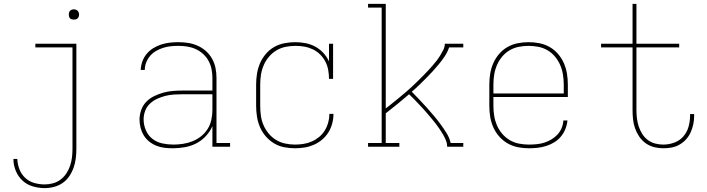

<svg xmlns="http://www.w3.org/2000/svg" viewBox="-20 -755 3640 988"><path d="M210 213Q179 213 148.5 204Q118 195 95.5 174Q73 153 61 123.5Q49 94 49 63H69Q70 90 80 116Q90 142 110 160.5Q130 179 156.5 186.5Q183 194 210 194Q232 194 253.5 188Q275 182 292.5 168.5Q310 155 322 136.5Q334 118 341 97Q348 76 350.5 54Q353 32 353 10V-511H162V-530H373V10Q373 35 370 59.5Q367 84 359 107Q351 130 337 151Q323 172 303 186Q283 200 258.5 206.5Q234 213 210 213ZM360 -654Q355 -654 349.5 -655.5Q344 -657 340.5 -660.5Q337 -664 335.5 -669.5Q334 -675 334 -680Q334 -685 335.5 -690.5Q337 -696 340.5 -699.5Q344 -703 349.5 -705Q355 -707 360 -707Q365 -707 370.5 -705Q376 -703 379.5 -699.5Q383 -696 385 -690.5Q387 -685 387 -680Q387 -675 385 -669.5Q383 -664 379.5 -660.5Q376 -657 370.5 -655.5Q365 -654 360 -654Z M869 8Q848 8 826.5 5.5Q805 3 785 -5Q765 -13 748 -26.5Q731 -40 720 -58Q709 -76 703.5 -97Q698 -118 698 -139Q698 -164 706.5 -188.5Q715 -213 732.5 -231Q750 -249 772.5 -260Q795 -271 819.5 -278Q844 -285 869 -287Q894 -289 919 -289H1073V-355Q1073 -377 1068.5 -399.5Q1064 -422 1053 -442Q1042 -462 1025 -477.5Q1008 -493 987 -502.5Q966 -512 943.5 -515.5Q921 -519 898 -519Q878 -519 858.5 -517Q839 -515 820 -509Q801 -503 783.5 -493Q766 -483 753 -468Q740 -453 732.5 -434Q725 -415 725 -395H704Q705 -417 712.5 -438.5Q720 -460 734.5 -477.5Q749 -495 768.5 -507Q788 -519 809.5 -526Q831 -533 853.5 -535.5Q876 -538 898 -538Q924 -538 949 -534Q974 -530 997.5 -519.5Q1021 -509 1040 -492Q1059 -475 1071.5 -452.5Q1084 -430 1089 -405Q1094 -380 1094 -355V-19H1164V0H1073V-106Q1061 -78 1039 -54.5Q1017 -31 989.5 -17Q962 -3 931 2.5Q900 8 869 8ZM872 -11Q897 -11 922.5 -15Q948 -19 971.5 -28.5Q995 -38 1015 -54Q1035 -70 1048.5 -91.5Q1062 -113 1067.5 -138.5Q1073 -164 1073 -189V-270H919Q897 -270 874.5 -268.5Q852 -267 830.5 -261.5Q809 -256 788.5 -246.5Q768 -237 751.5 -221.5Q735 -206 727 -184.5Q719 -163 719 -141Q719 -112 730.5 -85Q742 -58 764.5 -40.5Q787 -23 815.5 -17Q844 -11 872 -11Z M1498 8Q1470 8 1442 2.5Q1414 -3 1390 -17.5Q1366 -32 1347.5 -53.5Q1329 -75 1318 -100.5Q1307 -126 1302.5 -154Q1298 -182 1298 -210V-320Q1298 -348 1302.5 -376Q1307 -404 1318 -429.5Q1329 -455 1347.5 -477Q1366 -499 1390.5 -513Q1415 -527 1443 -532.5Q1471 -538 1499 -538Q1525 -538 1551.5 -533Q1578 -528 1601.5 -515.5Q1625 -503 1643.5 -483Q1662 -463 1673 -439V-530H1694V-349H1673Q1673 -372 1669 -394.5Q1665 -417 1654.5 -437.5Q1644 -458 1627.5 -474.5Q1611 -491 1590 -501Q1569 -511 1546.5 -515Q1524 -519 1501 -519Q1475 -519 1450 -514Q1425 -509 1403 -496Q1381 -483 1364 -463Q1347 -443 1337 -419.5Q1327 -396 1323 -371Q1319 -346 1319 -320V-210Q1319 -185 1322.5 -159.5Q1326 -134 1336 -111Q1346 -88 1362.5 -68Q1379 -48 1400.5 -35Q1422 -22 1447 -16.5Q1472 -11 1498 -11Q1520 -11 1542 -14.5Q1564 -18 1584.5 -27Q1605 -36 1622.5 -50.5Q1640 -65 1651.5 -84Q1663 -103 1669 -125Q1675 -147 1675 -169H1696Q1696 -144 1689.5 -119.5Q1683 -95 1670 -74Q1657 -53 1637.5 -36.5Q1618 -20 1595 -10Q1572 0 1547.5 4Q1523 8 1498 8Z M1874 0V-19H1944V-716H1874V-735H1965V-197Q1978 -207 1990.5 -217Q2003 -227 2016 -237.5Q2029 -248 2041.5 -258.5Q2054 -269 2066.5 -279.5Q2079 -290 2091 -301Q2103 -312 2115 -323.5Q2127 -335 2138.5 -346.5Q2150 -358 2161.5 -369.5Q2173 -381 2184 -393Q2195 -405 2206 -417.5Q2217 -430 2227 -443Q2237 -456 2245.5 -470Q2254 -484 2261.5 -499Q2269 -514 2269 -530H2364V-511H2291Q2283 -487 2269 -466Q2255 -445 2239 -425.5Q2223 -406 2206 -387.5Q2189 -369 2171.5 -351.5Q2154 -334 2136 -316.5Q2118 -299 2099 -283Q2118 -263 2137.5 -243Q2157 -223 2175.5 -202Q2194 -181 2212 -160Q2230 -139 2246.5 -116.5Q2263 -94 2278 -70Q2293 -46 2299 -19H2364V0H2281Q2281 -17 2274.5 -33Q2268 -49 2259.5 -63.5Q2251 -78 2241.5 -92Q2232 -106 2221.5 -119.5Q2211 -133 2200 -146Q2189 -159 2178 -172Q2167 -185 2155.5 -197.5Q2144 -210 2132.5 -222Q2121 -234 2109 -246.5Q2097 -259 2085 -270Q2056 -245 2026 -220.5Q1996 -196 1965 -172V-19H2035V0Z M2701 8Q2673 8 2645 2.5Q2617 -3 2592.5 -17Q2568 -31 2549 -52.5Q2530 -74 2518.5 -100Q2507 -126 2502.5 -154Q2498 -182 2498 -210V-320Q2498 -348 2502.5 -376Q2507 -404 2518.5 -430Q2530 -456 2548.5 -477.5Q2567 -499 2591.5 -513Q2616 -527 2644 -532.5Q2672 -538 2700 -538Q2728 -538 2756 -532.5Q2784 -527 2808.5 -513Q2833 -499 2851.5 -477.5Q2870 -456 2881.5 -430Q2893 -404 2897.5 -376Q2902 -348 2902 -320V-256H2519V-210Q2519 -184 2523 -159Q2527 -134 2537 -110.5Q2547 -87 2564 -67Q2581 -47 2603 -34Q2625 -21 2650.5 -16Q2676 -11 2701 -11Q2721 -11 2741.5 -13Q2762 -15 2781 -21Q2800 -27 2817.5 -37.5Q2835 -48 2848.5 -62.5Q2862 -77 2870 -96Q2878 -115 2879 -135H2900Q2898 -113 2889.5 -91.5Q2881 -70 2866.5 -52.5Q2852 -35 2832.5 -23Q2813 -11 2791 -4Q2769 3 2746.5 5.5Q2724 8 2701 8ZM2519 -274H2881V-320Q2881 -345 2877 -370.5Q2873 -396 2863 -419.5Q2853 -443 2836.5 -463Q2820 -483 2798 -496Q2776 -509 2750.5 -514Q2725 -519 2700 -519Q2675 -519 2649.5 -514Q2624 -509 2602 -496Q2580 -483 2563.5 -463Q2547 -443 2537 -419.5Q2527 -396 2523 -370.5Q2519 -345 2519 -320Z M3393 8Q3369 8 3345.5 2Q3322 -4 3302.5 -18Q3283 -32 3269.5 -52Q3256 -72 3248 -94.5Q3240 -117 3237.5 -141Q3235 -165 3235 -189V-511H3073V-530H3235V-735H3255V-530H3475V-511H3255V-189Q3255 -168 3257.5 -146.5Q3260 -125 3266.5 -105Q3273 -85 3284.5 -66.5Q3296 -48 3313 -35Q3330 -22 3351 -16.5Q3372 -11 3393 -11Q3422 -11 3449.5 -21Q3477 -31 3496 -52.5Q3515 -74 3523 -102.5Q3531 -131 3531 -159Q3531 -162 3531 -164Q3531 -166 3531 -168H3552Q3552 -165 3552 -163Q3552 -161 3552 -158Q3552 -137 3547.5 -115.5Q3543 -94 3534 -74Q3525 -54 3510.5 -38Q3496 -22 3477 -11Q3458 0 3436.5 4Q3415 8 3393 8Z"/></svg>

Font: Iosevka Curly Slab ThEx
Style: Regular
Weight: 100
Width: 7
Monospace: yes
Designer: Belleve Invis
Foundry: Belleve Invis
Version: Version 11.1.0; ttfautohint (v1.8.3)